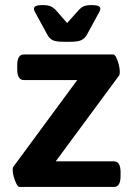

<svg xmlns="http://www.w3.org/2000/svg" viewBox="-20 -738 529 758"><path d="M233 -573Q202 -573 189 -579Q176 -585 168 -599L126 -676Q120 -686 117 -692.5Q114 -699 114 -704Q114 -718 148 -718Q171 -718 182.5 -712Q194 -706 205 -693L245 -647L286 -693Q297 -706 308 -712Q319 -718 342 -718Q376 -718 376 -704Q376 -699 373 -692.5Q370 -686 364 -676L322 -599Q314 -586 301 -579.5Q288 -573 257 -573ZM57 0Q51 0 45 -12Q39 -24 34.5 -39.5Q30 -55 30 -67Q30 -76 33 -80L285 -422H74Q48 -422 48 -465V-480Q48 -523 74 -523H427Q433 -523 439 -511Q445 -499 449 -483Q453 -467 453 -455Q453 -446 451 -441L200 -101H430Q456 -101 456 -58V-43Q456 0 430 0Z"/></svg>

Font: Asap SemiBold
Style: Regular
Weight: 600
Designer: Pablo Cosgaya
Foundry: Omnibus-Type
Version: Version 3.001; ttfautohint (v1.8.3)